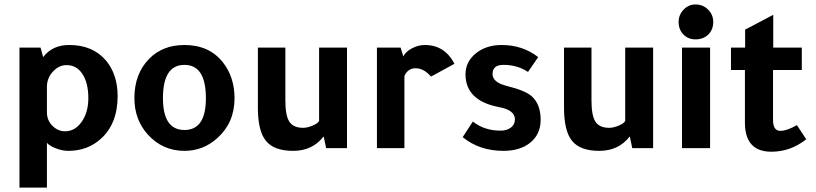

<svg xmlns="http://www.w3.org/2000/svg" viewBox="-20 -669 3686 867"><path d="M163.1 -454.1 174.8 -411.1Q216.8 -466.3 293 -465.8Q399.9 -465.8 460 -394Q510.7 -332 511.2 -235.8Q511.2 -109.9 435.1 -42Q375 12.2 288.1 12.2Q262.2 12.2 233.2 1.2Q204.1 -9.8 191.9 -23.9V178.2H67.9V-454.1ZM191.9 -276.9V-161.1Q191.9 -126 216.6 -101.1Q241.2 -76.2 273.9 -76.2Q318.8 -76.2 348.9 -119.1Q378.9 -162.1 378.9 -226.1Q378.9 -293.9 352.5 -334.5Q326.2 -375 280.8 -375Q245.6 -375 218.8 -345.5Q191.9 -315.9 191.9 -276.9Z M813 -465.8Q924.8 -465.8 986.8 -387.2Q1038.6 -321.3 1039.1 -226.1Q1039.1 -115.2 961.9 -45.9Q897.9 12.2 813 12.2Q713.9 12.2 647 -62Q586.9 -128.9 586.9 -226.1Q586.9 -335.9 653.8 -403.8Q714.8 -465.8 813 -465.8ZM813 -82Q910.2 -82 909.7 -226.1Q909.7 -376 813 -376Q715.8 -376 715.8 -226.1Q715.8 -82 813 -82Z M1440.4 -51.8Q1390.6 12.2 1303.7 12.2Q1217.8 12.2 1181.2 -32.5Q1144.5 -77.1 1144.5 -182.1V-454.1H1268.6V-214.8Q1268.6 -147 1286.6 -119.4Q1304.7 -91.8 1348.6 -91.8Q1367.7 -91.8 1391.6 -101.8Q1415.5 -111.8 1420.9 -123V-454.1H1546.9V0H1452.6L1441.9 -51.8Z M1789.1 -454.1 1801.3 -414.1Q1811 -435.1 1839.6 -450.4Q1868.2 -465.8 1898.4 -465.8Q1988.3 -465.8 2032.2 -380.9L1926.3 -323.2Q1893.1 -361.3 1856.4 -360.8Q1822.3 -360.8 1806.2 -326.2V0H1682.1V-454.1Z M2364.3 -344.2Q2315.4 -376.5 2252.4 -376Q2204.6 -376 2204.1 -335Q2204.1 -296.9 2269 -280.8Q2350.1 -260.7 2379.4 -235.8Q2421.4 -199.7 2421.4 -127.9Q2421.4 -64 2375.7 -25.9Q2330.1 12.2 2253.4 12.2Q2144.5 12.2 2069.3 -49.8L2115.2 -120.1Q2167 -79.1 2240.2 -79.1Q2269 -79.1 2287.1 -93Q2305.2 -106.9 2305.2 -129.9Q2305.2 -171.9 2234.4 -185.1Q2082.5 -213.9 2082 -333Q2082 -390.1 2128.7 -428Q2175.3 -465.8 2245.1 -465.8Q2340.3 -465.8 2410.2 -411.1Z M2822.8 -51.8Q2772.9 12.2 2686 12.2Q2600.1 12.2 2563.5 -32.5Q2526.9 -77.1 2526.9 -182.1V-454.1H2650.9V-214.8Q2650.9 -147 2668.9 -119.4Q2687 -91.8 2731 -91.8Q2750 -91.8 2773.9 -101.8Q2797.9 -111.8 2803.2 -123V-454.1H2929.2V0H2835L2824.2 -51.8Z M3186.5 -454.1V0H3059.6V-454.1ZM3044.4 -569.8Q3044.4 -602.1 3066.9 -625.5Q3089.4 -648.9 3120.6 -648.9Q3153.8 -648.9 3177.2 -626Q3200.7 -603 3200.7 -569.8Q3200.7 -534.7 3178.2 -512.9Q3155.8 -491.2 3120.6 -491.2Q3087.4 -491.2 3065.9 -513.4Q3044.4 -535.6 3044.4 -569.8Z M3600.6 -353H3470.7V-127.9Q3470.7 -78.1 3503.4 -78.1Q3533.2 -78.1 3578.6 -104L3620.6 -40Q3549.8 16.1 3463.4 16.1Q3343.3 16.1 3343.8 -116.2V-353H3280.8V-454.1H3344.7V-535.2Q3394.5 -562 3471.7 -602.1V-454.1H3600.6Z"/></svg>

Font: Tajawal
Style: Bold
Weight: 700
Designer: Boutros Fonts
Foundry: Created by Boutros International 2017
Version: Version 1.700